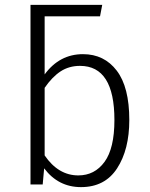

<svg xmlns="http://www.w3.org/2000/svg" viewBox="-20 -756 614 787"><path d="M312 11Q219 11 161 -66L155 0H105V-736H399L390 -689H163V-451Q224 -534 320 -534Q407 -534 458.5 -466.5Q510 -399 510 -264Q510 -143 460 -66Q410 11 312 11ZM301 -37Q368 -37 408.5 -92.5Q449 -148 449 -264Q449 -486 308 -486Q263 -486 228.5 -463.5Q194 -441 163 -396V-119Q219 -37 301 -37Z"/></svg>

Font: Trujillo Light
Style: Regular
Weight: 300
Designer: Fira Sans original fonts by bBox Type GmbH, Carrois Corporate GbR, & Edenspiekermann AG / Changes by Cristiano Sobral
Foundry: Fira Sans original fonts by bBox Type GmbH, Carrois Corporate GbR, & Edenspiekermann AG / Changes by Cristiano Sobral
Version: Version 4.301;July 28, 2020;FontCreator 13.0.0.2655 64-bit